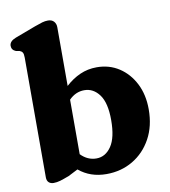

<svg xmlns="http://www.w3.org/2000/svg" viewBox="-85 -821 801 907"><g transform="rotate(-10 316.0 -368.0)"><path d="M244 -710V-428.5Q276.5 -458.5 313.8 -475Q351 -491.5 394 -491.5Q454 -491.5 500.8 -461Q547.5 -430.5 574.8 -377Q602 -323.5 602 -253.5Q602 -173 569 -113Q536 -53 479.8 -19.8Q423.5 13.5 353 13.5Q275.5 13.5 221 -32L175 -8.5Q147.5 2 131.2 6.8Q115 11.5 99.5 11.5Q85 11.5 76.2 3.2Q67.5 -5 67.5 -21V-596Q67.5 -613.5 62.8 -620.5Q58 -627.5 49 -630.5L32 -633.5Q11.5 -641.5 11.5 -661.5Q11.5 -683.5 42.5 -695.5L141 -732.5Q164 -741 178 -745Q192 -749 205.5 -749Q224 -749 234 -738Q244 -727 244 -710ZM317.5 -395Q276 -395 244 -362.5V-101Q276.5 -67.5 319 -67.5Q362.5 -67.5 390.5 -108.8Q418.5 -150 418.5 -234.5Q418.5 -316.5 389.8 -355.8Q361 -395 317.5 -395Z"/></g></svg>

Font: Fraunces 9pt S050
Style: Bold
Weight: 700
Version: Version 1.000; ttfautohint (v1.8.3)